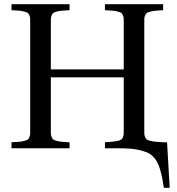

<svg xmlns="http://www.w3.org/2000/svg" viewBox="-20 -712 848 922"><path d="M35.2 0V-28.8Q60.5 -30.3 72.8 -31.2Q85 -32.2 97.2 -35.6Q109.4 -39.1 113.3 -41.7Q117.2 -44.4 120.8 -52.7Q124.5 -61 124.8 -68.6Q125 -76.2 125 -92.8V-599.1Q125 -615.7 124.8 -623.3Q124.5 -630.9 120.8 -639.2Q117.2 -647.5 113.3 -650.1Q109.4 -652.8 97.2 -656.2Q85 -659.7 72.8 -660.6Q60.5 -661.6 35.2 -663.1V-691.9H314V-663.1Q288.6 -661.6 276.6 -660.6Q264.6 -659.7 252.2 -656.2Q239.7 -652.8 236.1 -650.1Q232.4 -647.5 228.5 -639.2Q224.6 -630.9 224.4 -623Q224.1 -615.2 224.1 -599.1V-378.9H574.2V-599.1Q574.2 -615.2 574 -623Q573.7 -630.9 570.1 -639.2Q566.4 -647.5 562.5 -650.1Q558.6 -652.8 546.1 -656.2Q533.7 -659.7 521.5 -660.6Q509.3 -661.6 483.9 -663.1V-691.9H763.2V-663.1Q737.8 -661.6 725.8 -660.4Q713.9 -659.2 701.4 -656Q689 -652.8 685.1 -650.1Q681.2 -647.5 677.2 -639.2Q673.3 -630.9 673.1 -623Q672.9 -615.2 672.9 -599.1V-92.8Q672.9 -76.7 673.1 -68.8Q673.3 -61 677.2 -52.7Q681.2 -44.4 685.1 -41.7Q689 -39.1 701.4 -35.9Q713.9 -32.7 725.8 -31.5Q737.8 -30.3 763.2 -28.8H782.2L794.9 189.9H767.1Q762.2 158.7 758.1 138.7Q753.9 118.7 747.3 97.4Q740.7 76.2 733.4 63.7Q726.1 51.3 713.9 38.8Q701.7 26.4 686.8 20.3Q671.9 14.2 650.1 8.8Q628.4 3.4 602.3 1.7Q576.2 0 541 0H483.9V-28.8Q502.9 -30.3 513.2 -31Q523.4 -31.7 534.9 -33.7Q546.4 -35.6 551.3 -36.9Q556.2 -38.1 561.8 -42Q567.4 -45.9 568.8 -49.1Q570.3 -52.2 572.3 -59.8Q574.2 -67.4 574.2 -74Q574.2 -80.6 574.2 -92.8V-340.8H224.1V-92.8Q224.1 -76.7 224.4 -68.8Q224.6 -61 228.5 -52.7Q232.4 -44.4 236.1 -41.7Q239.7 -39.1 252.2 -35.6Q264.6 -32.2 276.6 -31.2Q288.6 -30.3 314 -28.8V0Z"/></svg>

Font: Heuristica
Style: Regular
Weight: 400
Version: Version 1.0.2